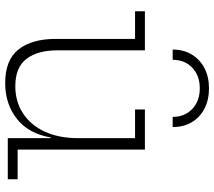

<svg xmlns="http://www.w3.org/2000/svg" viewBox="-63 -753 826 740"><g transform="rotate(90 350.0 -383.0)"><path d="M512.5 -490.5H402V-528.5H556.5V-38H671V0H512.5ZM174 -528.5V-190.5Q174 -115.5 206.8 -72.2Q239.5 -29 312.5 -29Q371 -29 416.2 -58.2Q461.5 -87.5 487 -141.8Q512.5 -196 512.5 -272.5L525 -166H510Q495 -80 438 -35Q381 10 300 10Q211 10 170.5 -41.5Q130 -93 130 -183.5V-490.5H23.5V-528.5ZM469.5 -635.5Q470 -677 451.2 -708.8Q432.5 -740.5 398.8 -758Q365 -775.5 320.5 -775.5Q276 -775.5 242.2 -757.8Q208.5 -740 189.8 -708.5Q171 -677 171 -635.5H210.5Q210.5 -682 241 -711Q271.5 -740 320.5 -740Q369.5 -740 400 -711Q430.5 -682 430.5 -635.5Z"/></g></svg>

Font: Hepta Slab ExtraLight Light
Style: Regular
Weight: 300
Version: Version 1.100